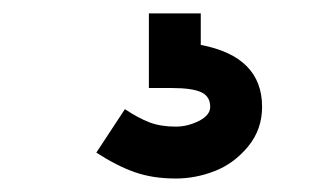

<svg xmlns="http://www.w3.org/2000/svg" viewBox="-20 -29 490 289"><path d="M282.2 -8.8V38.6Q374.5 56.2 374.5 131.8Q374.5 166 353.3 191.7Q332 217.3 303.2 228.5Q274.4 239.7 244.6 239.7Q210 239.7 182.9 230.2Q155.8 220.7 125 200.7L168 135.3Q188.5 148.9 205.3 155.3Q222.2 161.6 244.6 161.6Q262.2 161.6 279.3 153.1Q296.4 144.5 296.4 131.8Q296.4 116.2 283 109.9Q269.5 103.5 238.8 103.5H204.1V-8.8Z"/></svg>

Font: Anka/Coder Narrow
Style: Bold
Weight: 700
Width: 3
Monospace: yes
Version: Version 001.100